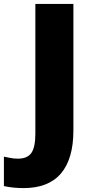

<svg xmlns="http://www.w3.org/2000/svg" viewBox="-99 -734 471 978"><path d="M21 224.1Q-31.7 224.1 -79.1 213.9V64Q-63.5 66.9 -45.9 70.6Q-28.3 74.2 -7.8 74.2Q40 74.2 60.5 45.4Q81.1 16.6 81.1 -53.2V-713.9H274.9V-69.8Q274.9 75.2 211.4 149.7Q147.9 224.1 21 224.1Z"/></svg>

Font: TypoPRO Open Sans
Style: Regular
Weight: 800
Foundry: Ascender Corporation
Version: Version 1.10